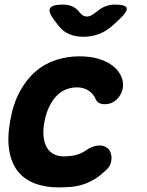

<svg xmlns="http://www.w3.org/2000/svg" viewBox="-20 -805 640 835"><path d="M24 -278Q37 -353 66 -406.5Q95 -460 134.5 -494Q174 -528 223 -544Q272 -560 325 -560Q370 -560 404 -550.5Q438 -541 461.5 -525Q485 -509 498 -489.5Q511 -470 514 -450Q519 -421 504.5 -394.5Q490 -368 464 -357Q446 -350 425.5 -352.5Q405 -355 397 -372Q386 -398 364.5 -411.5Q343 -425 314 -425Q293 -425 271 -417.5Q249 -410 230 -392Q211 -374 196 -345Q181 -316 173 -274Q166 -235 170 -206.5Q174 -178 186 -160Q198 -142 216.5 -133.5Q235 -125 257 -125Q285 -125 308.5 -130.5Q332 -136 357 -153Q380 -169 405 -172Q430 -175 448 -160Q457 -153 461 -141.5Q465 -130 465 -117Q465 -104 460 -91Q455 -78 445 -69Q419 -43 394 -27.5Q369 -12 343.5 -3.5Q318 5 291 7.5Q264 10 235 10Q177 10 132 -7Q87 -24 58.5 -59Q30 -94 20.5 -148.5Q11 -203 24 -278ZM253 -785Q276 -785 293.5 -777.5Q311 -770 325 -753L326 -751Q341 -733 358 -733Q375 -733 396 -751L399 -753Q419 -770 438.5 -777.5Q458 -785 481 -785Q527 -785 531 -769.5Q535 -754 498 -720L471 -695Q442 -669 410 -657Q378 -645 343 -645Q308 -645 280 -657Q252 -669 233 -695L214 -720Q189 -754 198 -769.5Q207 -785 253 -785Z"/></svg>

Font: Maple Mono ExtraBold
Style: Italic
Weight: 800
Italic angle: -10°
Monospace: yes
Designer: subframe7536
Version: Version 7.200